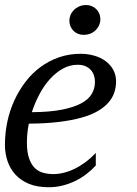

<svg xmlns="http://www.w3.org/2000/svg" viewBox="-20 -747 554 777"><path d="M0 -161.1Q0 -208 9.5 -253.4Q19 -298.8 37.6 -339.6Q56.2 -380.4 82.8 -415.3Q109.4 -450.2 143.3 -475.3Q177.2 -500.5 218.3 -514.9Q259.3 -529.3 306.2 -529.3Q335.4 -529.3 361.6 -521.7Q387.7 -514.2 407.2 -499.8Q426.8 -485.4 438.2 -464.6Q449.7 -443.8 449.7 -417.5Q449.7 -394 442.4 -372.3Q435.1 -350.6 418.7 -331.8Q402.3 -313 375.5 -297.4Q348.6 -281.7 309.3 -270.8Q270 -259.8 217.3 -253.4Q164.6 -247.1 96.7 -246.6Q88.9 -208 88.9 -170.4Q88.9 -130.9 97.7 -106Q106.4 -81.1 121.1 -66.9Q135.7 -52.7 155.3 -47.6Q174.8 -42.5 196.8 -42.5Q216.3 -42.5 238 -47.9Q259.8 -53.2 282 -64Q304.2 -74.7 325.9 -90.8Q347.7 -106.9 367.7 -128.4V-77.1Q350.6 -58.6 329.6 -42.5Q308.6 -26.4 284.4 -14.6Q260.3 -2.9 233.2 3.9Q206.1 10.7 176.8 10.7Q131.3 10.7 98.1 -2.7Q64.9 -16.1 43.2 -39.6Q21.5 -63 10.7 -94.2Q0 -125.5 0 -161.1ZM364.3 -415.5Q364.3 -428.7 360.4 -441.2Q356.4 -453.6 347.9 -463.4Q339.4 -473.1 326.2 -479Q313 -484.9 294.4 -484.9Q262.2 -484.9 233.9 -469Q205.6 -453.1 181.6 -426.5Q157.7 -399.9 139.4 -365.2Q121.1 -330.6 108.9 -293Q180.7 -293.5 229.5 -303Q278.3 -312.5 308.3 -328.6Q338.4 -344.7 351.3 -366.9Q364.3 -389.2 364.3 -415.5ZM317.9 -606Q306.2 -606 295.9 -610.1Q285.6 -614.3 277.8 -621.8Q270 -629.4 265.4 -640.1Q260.7 -650.9 260.7 -663.6Q260.7 -672.9 264.6 -684.1Q268.6 -695.3 277.1 -704.6Q285.6 -713.9 298.6 -720.2Q311.5 -726.6 329.1 -726.6Q340.8 -726.6 351.3 -722.2Q361.8 -717.8 369.4 -710.2Q377 -702.6 381.6 -691.9Q386.2 -681.2 386.2 -668.5Q386.2 -658.7 382.3 -647.9Q378.4 -637.2 369.9 -627.7Q361.3 -618.2 348.4 -612.1Q335.4 -606 317.9 -606Z"/></svg>

Font: Arian AMU Serif
Style: Italic
Weight: 400
Italic angle: -15°
Designer: Ruben Hakobyan (Tarumian)
Foundry: Ruben Hakobyan (Tarumian)
Version: Version 1.002